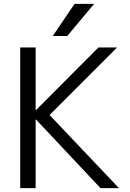

<svg xmlns="http://www.w3.org/2000/svg" viewBox="-20 -977 673 997"><path d="M85 0V-730.5H165V-405.3H167L491.2 -730.5H587.9L237.3 -379.9L597.7 0H502L167 -356.4H165V0ZM253.9 -790 367.2 -957H468.8L329.1 -790Z"/></svg>

Font: GenEi M Gothic v2 Regular
Style: Regular
Weight: 400
Version: Version 2.0